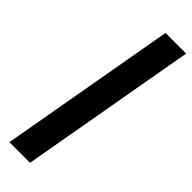

<svg xmlns="http://www.w3.org/2000/svg" viewBox="-299 -711 921 921"><g transform="rotate(45 161.5 -250.0)"><path d="M183 -700 24 200H164L323 -700Z"/></g></svg>

Font: Scada
Style: Bold Italic
Weight: 700
Designer: Jovanny Lemonad
Foundry: Jovanny Lemonad
Version: Version 3.005